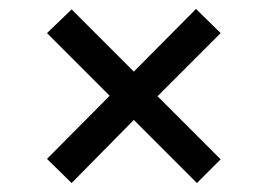

<svg xmlns="http://www.w3.org/2000/svg" viewBox="-20 -542 599 429"><path d="M140 -133 85 -187 225 -328 85 -468 140 -521 279 -382 418 -522 473 -468 332 -327 473 -186 420 -133 279 -274Z"/></svg>

Font: Noto Serif Telugu ExtraBold
Style: Regular
Weight: 800
Designer: Jelle Bosma - Monotype Design Team
Foundry: Monotype Imaging Inc.
Version: Version 2.005; ttfautohint (v1.8.4.7-5d5b)